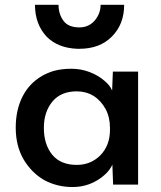

<svg xmlns="http://www.w3.org/2000/svg" viewBox="-20 -750 655 780"><path d="M159.2 -18.6Q107.4 -48.8 75.2 -103.5Q43.9 -158.2 43.9 -231.4Q43.9 -302.7 71.3 -357.4Q98.6 -411.1 150.4 -441.4Q172.9 -454.1 198.2 -461.9Q231.4 -470.7 269.5 -470.7Q309.6 -470.7 344.7 -457Q379.9 -443.4 404.3 -421.9Q427.7 -402.3 435.5 -381.8Q436.5 -407.2 438.5 -459Q463.9 -459 541 -459Q541 -344.7 541 0Q515.6 0 439.5 0Q438.5 -20.5 436.5 -81.1Q419.9 -44.9 375 -17.6Q330.1 9.8 274.4 9.8Q211.9 9.8 159.2 -18.6ZM387.7 -119.1Q426.8 -159.2 426.8 -222.7Q426.8 -225.6 426.8 -230.5Q426.8 -273.4 409.2 -306.6Q390.6 -340.8 360.4 -360.4Q329.1 -378.9 292 -378.9Q227.5 -378.9 193.4 -337.9Q158.2 -295.9 158.2 -230.5Q158.2 -163.1 192.4 -121.1Q226.6 -80.1 292 -80.1Q348.6 -80.1 387.7 -119.1ZM169.9 -600.6Q122.1 -651.4 122.1 -730.5Q154.3 -730.5 217.8 -730.5Q217.8 -692.4 238.3 -665Q257.8 -638.7 302.7 -638.7Q340.8 -638.7 365.2 -667Q388.7 -695.3 388.7 -730.5Q420.9 -730.5 484.4 -730.5Q484.4 -651.4 434.6 -601.6Q385.7 -551.8 302.7 -551.8Q297.9 -551.8 293.9 -551.8Q215.8 -554.7 169.9 -600.6Z"/></svg>

Font: Alata=Ham
Style: Regular
Weight: 400
Designer: Spyros Zevelakis, Eben Sorkin
Version: Version 1.004